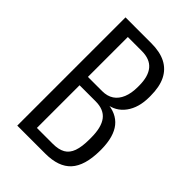

<svg xmlns="http://www.w3.org/2000/svg" viewBox="-208 -789 878 878"><g transform="rotate(45 230.5 -350.0)"><path d="M72 -700H239Q295 -700 332 -681Q369 -662 388 -624Q407 -586 407 -527V-519Q407 -451 375 -407.5Q343 -364 287 -358L286 -364Q353 -360 386.5 -318.5Q420 -277 421 -196V-185Q420 -89 379.5 -44.5Q339 0 253 0H72ZM246 -56Q283 -56 306 -69Q329 -82 339.5 -111.5Q350 -141 350 -188V-200Q350 -267 325 -299.5Q300 -332 247 -332H143V-56ZM235 -386Q268 -386 290.5 -401Q313 -416 325 -445Q337 -474 337 -515V-523Q337 -583 311.5 -613.5Q286 -644 233 -644H143V-386Z"/></g></svg>

Font: Pathway Extreme Condensed Light
Style: Regular
Weight: 300
Width: 3
Version: Version 1.001;gftools[0.9.26]